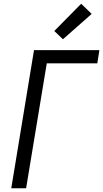

<svg xmlns="http://www.w3.org/2000/svg" viewBox="-20 -1002 549 1022"><path d="M40 0 161 -735H509L498 -665H229L119 0ZM315 -793 269 -837 412 -982 468 -928Z"/></svg>

Font: Iosevka SS18
Style: Italic
Weight: 400
Italic angle: -9°
Monospace: yes
Designer: Belleve Invis
Foundry: Belleve Invis
Version: Version 25.1.1; ttfautohint (v1.8.4)